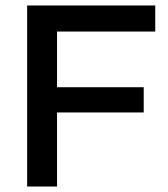

<svg xmlns="http://www.w3.org/2000/svg" viewBox="-20 -680 612 700"><path d="M79 0V-660H188V0ZM126 -270V-362H504V-270ZM126 -565V-660H546V-565Z"/></svg>

Font: Bricolage Grotesque 48pt Condensed ExtraBold Medium
Style: Regular
Weight: 500
Version: Version 1.000;gftools[0.9.30]